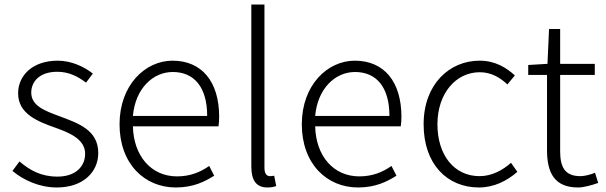

<svg xmlns="http://www.w3.org/2000/svg" viewBox="-20 -815 2675 848"><path d="M231 13C349 13 414 -57 414 -139C414 -242 324 -271 242 -302C180 -325 118 -347 118 -406C118 -454 154 -498 233 -498C285 -498 324 -477 360 -450L390 -490C350 -522 293 -547 235 -547C123 -547 60 -481 60 -403C60 -311 148 -278 227 -250C289 -228 356 -199 356 -136C356 -81 315 -35 234 -35C161 -35 112 -63 66 -102L35 -60C83 -20 153 13 231 13Z M756 13C833 13 883 -12 926 -39L904 -82C864 -54 819 -36 762 -36C647 -36 570 -127 567 -257H945C947 -270 948 -284 948 -299C948 -455 871 -547 742 -547C621 -547 508 -439 508 -266C508 -91 619 13 756 13ZM567 -303C578 -425 656 -497 743 -497C836 -497 895 -432 895 -303Z M1161 13C1180 13 1190 10 1200 7L1191 -39C1180 -37 1176 -37 1172 -37C1158 -37 1148 -48 1148 -73V-795H1090V-79C1090 -17 1113 13 1161 13Z M1561 13C1638 13 1688 -12 1731 -39L1709 -82C1669 -54 1624 -36 1567 -36C1452 -36 1375 -127 1372 -257H1750C1752 -270 1753 -284 1753 -299C1753 -455 1676 -547 1547 -547C1426 -547 1313 -439 1313 -266C1313 -91 1424 13 1561 13ZM1372 -303C1383 -425 1461 -497 1548 -497C1641 -497 1700 -432 1700 -303Z M2095 13C2162 13 2219 -16 2265 -56L2237 -96C2201 -64 2153 -37 2098 -37C1986 -37 1912 -130 1912 -266C1912 -402 1993 -496 2099 -496C2149 -496 2188 -473 2221 -442L2254 -482C2217 -515 2169 -547 2098 -547C1966 -547 1851 -444 1851 -266C1851 -89 1956 13 2095 13Z M2533 13C2557 13 2591 4 2622 -7L2608 -52C2589 -44 2563 -37 2543 -37C2472 -37 2454 -81 2454 -148V-484H2607V-533H2454V-687H2405L2398 -533L2313 -528V-484H2396V-152C2396 -53 2428 13 2533 13Z"/></svg>

Font: Noto Sans T Chinese Light
Style: Regular
Weight: 300
Designer: Ryoko NISHIZUKA (kana & ideographs); Paul D. Hunt (Latin, Greek & Cyrillic); Wenlong ZHANG (bopomofo); Sandoll Communica
Foundry: Adobe Systems Incorporated
Version: Version 1.000;PS 1;hotconv 1.0.78;makeotf.lib2.5.61930